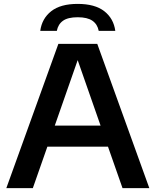

<svg xmlns="http://www.w3.org/2000/svg" viewBox="-20 -965 798 985"><path d="M608.5 0 534 -212.5H223L148.5 0H12.5L279.5 -740H479L746 0ZM261 -320.5H496L378.5 -656.5ZM378.5 -945Q467 -945 515 -907.5Q563 -870 571.5 -806.5H486.5Q480 -840.5 454.2 -858.5Q428.5 -876.5 378.5 -876.5Q328.5 -876.5 303.2 -858.5Q278 -840.5 271.5 -806.5H186.5Q195 -870 242.8 -907.5Q290.5 -945 378.5 -945Z"/></svg>

Font: Encode Sans Semi Expanded SmBd
Style: Regular
Weight: 600
Width: 6
Designer: Multiple Designers
Foundry: Impallari Type
Version: Version 2.000